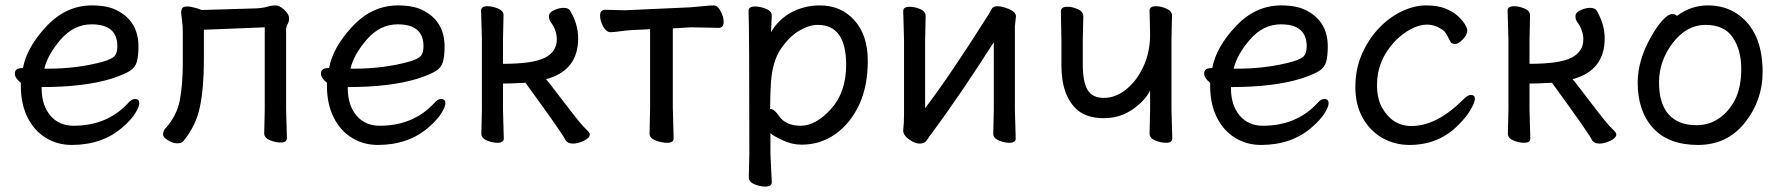

<svg xmlns="http://www.w3.org/2000/svg" viewBox="-20 -512 6588 710"><path d="M156 -258Q267 -258 361 -284Q395 -294 404.5 -305.5Q414 -317 414 -341Q414 -422 319 -422Q253 -422 204.5 -366Q156 -310 144 -258ZM245 24Q192 24 149 -2.5Q106 -29 81.5 -78.5Q57 -128 57 -195V-206Q35 -223 35 -240Q35 -260 60 -260L65 -261Q79 -337 151.5 -414.5Q224 -492 320 -492Q384 -492 421 -469Q492 -428 492 -340Q492 -305 486 -283.5Q480 -262 459 -249Q438 -236 392 -221Q291 -190 134 -190V-186Q134 -123 166 -85Q198 -47 252 -47Q375 -47 452 -129Q466 -146 479 -146Q495 -146 495 -130Q495 -117 480 -93Q465 -69 434 -42Q359 24 245 24Z M635 18Q620 18 601.5 7Q583 -4 583 -15Q583 -25 589 -34Q634 -83 645 -141.5Q656 -200 656 -281V-387Q656 -417 653 -438Q650 -459 650 -467Q650 -476 654 -482Q658 -488 673 -488Q685 -488 706 -482L726 -475L926 -481Q951 -482 967.5 -487Q984 -492 999 -492Q1014 -492 1031.5 -475.5Q1049 -459 1049 -445Q1049 -432 1043.5 -422.5Q1038 -413 1038 -402V-107L1041 -1Q1041 15 1018 15Q999 15 978 6.5Q957 -2 957 -19L959 -107V-411L734 -402V-291Q734 -184 718.5 -113.5Q703 -43 657 11Q651 18 635 18Z M1288 -258Q1399 -258 1493 -284Q1527 -294 1536.5 -305.5Q1546 -317 1546 -341Q1546 -422 1451 -422Q1385 -422 1336.5 -366Q1288 -310 1276 -258ZM1377 24Q1324 24 1281 -2.5Q1238 -29 1213.5 -78.5Q1189 -128 1189 -195V-206Q1167 -223 1167 -240Q1167 -260 1192 -260L1197 -261Q1211 -337 1283.5 -414.5Q1356 -492 1452 -492Q1516 -492 1553 -469Q1624 -428 1624 -340Q1624 -305 1618 -283.5Q1612 -262 1591 -249Q1570 -236 1524 -221Q1423 -190 1266 -190V-186Q1266 -123 1298 -85Q1330 -47 1384 -47Q1507 -47 1584 -129Q1598 -146 1611 -146Q1627 -146 1627 -130Q1627 -117 1612 -93Q1597 -69 1566 -42Q1491 24 1377 24Z M2099 19Q2079 19 2071 6Q2063 -14 1923 -206Q1869 -203 1840 -203V-106L1843 0Q1843 16 1820 16Q1801 16 1780.5 7.5Q1760 -1 1760 -18L1762 -106V-366L1759 -473Q1759 -489 1783 -489Q1801 -489 1821.5 -480.5Q1842 -472 1842 -455L1840 -366V-276Q1951 -276 1995 -298.5Q2039 -321 2039 -366Q2039 -401 2016 -431Q2010 -440 2010 -452Q2010 -466 2029 -474.5Q2048 -483 2064 -483Q2082 -483 2088 -473Q2118 -423 2118 -370Q2118 -251 1999 -219L1998 -220Q1999 -220 2011 -205Q2023 -190 2076 -120.5Q2129 -51 2145 -36.5Q2161 -22 2161 -15Q2161 -2 2139 8.5Q2117 19 2099 19Z M2447 16Q2427 16 2404.5 7.5Q2382 -1 2382 -18L2384 -115V-404L2322 -401Q2299 -400 2274.5 -396.5Q2250 -393 2238 -393Q2222 -393 2210.5 -414Q2199 -435 2199 -454Q2199 -476 2218 -476L2290 -474L2534 -485Q2558 -487 2582.5 -489.5Q2607 -492 2619 -492Q2634 -492 2645 -470.5Q2656 -449 2656 -432Q2656 -409 2638 -409L2535 -411L2468 -407V-115L2471 0Q2471 16 2447 16Z M2941 -47Q2997 -47 3053 -109Q3109 -171 3109 -272Q3109 -420 3004 -420Q2972 -420 2935.5 -398.5Q2899 -377 2868 -332Q2837 -287 2831 -209Q2828 -167 2828 -111L2827 -110Q2827 -109 2829 -109Q2843 -109 2860 -84Q2885 -47 2941 -47ZM2810 178Q2791 178 2770 169.5Q2749 161 2749 144L2751 55Q2751 -421 2748 -472Q2748 -488 2772 -488Q2791 -488 2812.5 -479.5Q2834 -471 2834 -454L2831 -393Q2860 -442 2908 -467Q2956 -492 3012 -492Q3090 -492 3139.5 -437Q3189 -382 3189 -287Q3189 -193 3157 -124.5Q3125 -56 3069.5 -16.5Q3014 23 2944 23Q2908 23 2871.5 5.5Q2835 -12 2829 -20V56L2834 162Q2834 178 2810 178Z M3381 19Q3363 19 3341.5 3.5Q3320 -12 3320 -29V-31Q3323 -58 3323 -86V-364L3320 -471Q3320 -487 3344 -487Q3362 -487 3382.5 -478.5Q3403 -470 3403 -453L3401 -364V-112Q3494 -234 3636 -459Q3641 -467 3646.5 -478Q3652 -489 3668 -489Q3680 -489 3696 -484Q3737 -471 3737 -452L3733 -415V-106L3736 0Q3736 16 3713 16Q3694 16 3673.5 7.5Q3653 -1 3653 -18L3655 -106V-356Q3532 -163 3427 -21Q3417 -9 3408.5 5Q3400 19 3381 19Z M4292 16Q4273 16 4252 7.5Q4231 -1 4231 -18L4233 -106V-178Q4216 -141 4169 -108Q4122 -75 4062 -75Q4002 -75 3967 -103Q3905 -154 3905 -271V-364L3903 -470Q3903 -487 3927 -487Q3946 -487 3966 -478Q3986 -469 3986 -452L3984 -364V-275Q3984 -210 4001.5 -180Q4019 -150 4062 -150Q4105 -150 4144 -181Q4183 -212 4208 -265.5Q4233 -319 4233 -385L4231 -473Q4231 -489 4255 -489Q4273 -489 4293.5 -480Q4314 -471 4314 -454L4312 -365V-106L4315 0Q4315 16 4292 16Z M4554 -258Q4665 -258 4759 -284Q4793 -294 4802.5 -305.5Q4812 -317 4812 -341Q4812 -422 4717 -422Q4651 -422 4602.5 -366Q4554 -310 4542 -258ZM4643 24Q4590 24 4547 -2.5Q4504 -29 4479.5 -78.5Q4455 -128 4455 -195V-206Q4433 -223 4433 -240Q4433 -260 4458 -260L4463 -261Q4477 -337 4549.5 -414.5Q4622 -492 4718 -492Q4782 -492 4819 -469Q4890 -428 4890 -340Q4890 -305 4884 -283.5Q4878 -262 4857 -249Q4836 -236 4790 -221Q4689 -190 4532 -190V-186Q4532 -123 4564 -85Q4596 -47 4650 -47Q4773 -47 4850 -129Q4864 -146 4877 -146Q4893 -146 4893 -130Q4893 -117 4878 -93Q4863 -69 4832 -42Q4757 24 4643 24Z M5192 24Q5138 24 5092.5 -1.5Q5047 -27 5019.5 -75.5Q4992 -124 4992 -190Q4992 -255 5015 -309Q5038 -363 5075.5 -404Q5113 -445 5160.5 -468.5Q5208 -492 5253 -492Q5297 -492 5326 -480Q5355 -468 5372.5 -451.5Q5390 -435 5398 -420.5Q5406 -406 5406 -401Q5406 -383 5389 -366Q5372 -349 5361 -349Q5349 -349 5344 -357Q5337 -371 5330 -383.5Q5323 -396 5314 -402Q5286 -421 5257 -421Q5228 -421 5195.5 -403.5Q5163 -386 5135 -356Q5072 -286 5072 -199Q5072 -149 5090 -115Q5129 -46 5199 -46Q5293 -46 5391 -144Q5408 -161 5419 -161Q5434 -161 5434 -146Q5434 -135 5419.5 -108.5Q5405 -82 5375 -52Q5302 24 5192 24Z M5895 19Q5875 19 5867 6Q5859 -14 5719 -206Q5665 -203 5636 -203V-106L5639 0Q5639 16 5616 16Q5597 16 5576.5 7.5Q5556 -1 5556 -18L5558 -106V-366L5555 -473Q5555 -489 5579 -489Q5597 -489 5617.5 -480.5Q5638 -472 5638 -455L5636 -366V-276Q5747 -276 5791 -298.5Q5835 -321 5835 -366Q5835 -401 5812 -431Q5806 -440 5806 -452Q5806 -466 5825 -474.5Q5844 -483 5860 -483Q5878 -483 5884 -473Q5914 -423 5914 -370Q5914 -251 5795 -219L5794 -220Q5795 -220 5807 -205Q5819 -190 5872 -120.5Q5925 -51 5941 -36.5Q5957 -22 5957 -15Q5957 -2 5935 8.5Q5913 19 5895 19Z M6253 -49Q6300 -49 6337 -74.5Q6374 -100 6396.5 -144.5Q6419 -189 6419 -258Q6419 -326 6388 -373Q6357 -420 6287 -420Q6217 -420 6166 -353.5Q6115 -287 6115 -208Q6115 -128 6151 -88.5Q6187 -49 6253 -49ZM6259 24Q6150 24 6093 -38.5Q6036 -101 6036 -207Q6036 -289 6086 -377Q6107 -414 6128 -437Q6149 -460 6163 -460Q6176 -460 6181 -453Q6233 -492 6295 -492Q6357 -492 6402 -462Q6498 -399 6498 -245Q6498 -141 6432.5 -58.5Q6367 24 6259 24Z"/></svg>

Font: LXGW WenKai Lite
Style: Bold
Weight: 700
Designer: LXGW / Fontworks Inc.
Foundry: LXGW / Fontworks Inc.
Version: Version 1.330;April 28, 2024